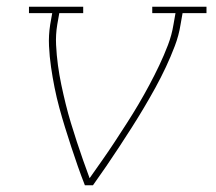

<svg xmlns="http://www.w3.org/2000/svg" viewBox="-20 -550 640 570"><path d="M232 0Q221 -28 211 -56.5Q201 -85 191.5 -114Q182 -143 173 -172Q164 -201 156 -230.5Q148 -260 142 -290Q136 -320 131.5 -351Q127 -382 125.5 -413.5Q124 -445 129 -477L135 -511H66V-530H227V-511H156L150 -477Q145 -447 146.5 -416.5Q148 -386 152 -356.5Q156 -327 162 -298.5Q168 -270 175 -241.5Q182 -213 190.5 -185Q199 -157 208 -129.5Q217 -102 226.5 -75Q236 -48 246 -21Q265 -48 284 -75Q303 -102 321 -129.5Q339 -157 357 -185Q375 -213 391.5 -241Q408 -269 423.5 -298Q439 -327 453 -356.5Q467 -386 478.5 -416Q490 -446 495 -477L501 -511H432V-530H593V-511H522L516 -477Q511 -445 499 -413.5Q487 -382 472.5 -351Q458 -320 441.5 -290Q425 -260 407.5 -230.5Q390 -201 371.5 -172Q353 -143 334 -114Q315 -85 295.5 -56.5Q276 -28 256 0Z"/></svg>

Font: Iosevka Curly Slab ThExObl
Style: Regular
Weight: 100
Width: 7
Italic angle: -9°
Monospace: yes
Designer: Belleve Invis
Foundry: Belleve Invis
Version: Version 11.1.0; ttfautohint (v1.8.3)